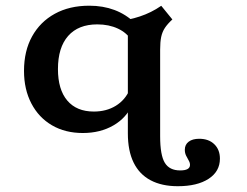

<svg xmlns="http://www.w3.org/2000/svg" viewBox="-20 -448 852 663"><path d="M266 11.3Q205.1 11.3 159.4 -15.4Q113.8 -42 88.4 -90.6Q62.9 -139.2 62.9 -203.3Q62.9 -271.9 90.8 -322.3Q118.7 -372.7 169.3 -400.5Q219.9 -428.3 288.3 -428.3Q335.9 -428.3 375.3 -413.5Q414.6 -398.7 445.1 -369.5L434.3 -308.2Q418.5 -334.5 387.3 -349.2Q356.1 -363.8 315.9 -363.8Q250.5 -363.8 215.3 -323.9Q180.1 -283.9 180.1 -209.5Q180.1 -138.8 212.3 -100.8Q244.5 -62.8 304.1 -62.8Q347.3 -62.8 379.7 -82.6Q412.2 -102.5 427.7 -138.4L437.2 -87.8Q417.1 -41.2 371.7 -15Q326.3 11.3 266 11.3ZM421.5 -208.2V-416.7V-380.1Q443.5 -384.7 462.9 -391.2Q482.3 -397.6 500.7 -406.7Q519.2 -415.8 536.8 -428L575.2 -380.8Q558.7 -365.7 549.4 -351.7Q540.2 -337.6 536.6 -320.4Q533 -303.1 533 -277V-208.2ZM533 22.4Q533 87.8 549.1 114.1Q565.1 140.5 602.1 140.5Q636.1 140.5 636.1 121.4Q636.1 113.7 631.6 106.2Q627.2 98.7 622.7 89.6Q618.2 80.5 618.2 69.2Q618.2 51.4 631.5 41.3Q644.7 31.2 668 31.2Q700.7 31.2 720 50Q739.4 68.8 739.4 99.9Q739.4 144 700.3 169.5Q661.1 195 594 195Q538.5 195 499.9 174.4Q461.2 153.9 441.3 113.2Q421.5 72.6 421.5 12.7V-208.2H533Z"/></svg>

Font: Playfair 5pt SemiExpanded Light
Style: Regular
Weight: 300
Width: 6
Designer: Claus Eggers Sørensen
Foundry: Claus Eggers Sørensen
Version: Version 2.203